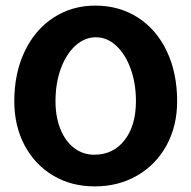

<svg xmlns="http://www.w3.org/2000/svg" viewBox="-20 -679 683 685"><path d="M31 -318Q31 -417 67.5 -494.5Q104 -572 170 -615.5Q236 -659 320 -659Q406 -659 472.5 -616Q539 -573 575.5 -495.5Q612 -418 612 -318Q612 -230 574.5 -161Q537 -92 470 -53Q403 -14 318 -14Q234 -14 169 -53Q104 -92 67.5 -161Q31 -230 31 -318ZM465 -318Q465 -382 446 -434Q427 -486 394.5 -516Q362 -546 322 -546Q282 -546 249 -516Q216 -486 197 -434Q178 -382 178 -318Q178 -262 195.5 -218.5Q213 -175 244.5 -151Q276 -127 316 -127Q384 -127 424.5 -179Q465 -231 465 -318Z"/></svg>

Font: Mali
Style: Bold
Weight: 700
Designer: Kitiyaporn Chalermlarp | Katatrad Aksorn Co.,Ltd.
Foundry: Cadson Demak Co.,Ltd.
Version: Version 1.000; ttfautohint (v1.6)